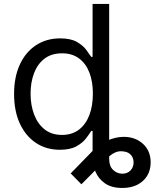

<svg xmlns="http://www.w3.org/2000/svg" viewBox="-20 -747 783 972"><path d="M448.7 -119.1H532.7V58.1Q532.7 94.2 552.7 113.3Q572.8 132.3 599.6 132.3Q625 132.3 640.6 116Q656.2 99.6 656.2 75.2Q656.2 52.7 643.3 37.8Q630.4 22.9 607.9 20Q582.5 15.6 562 25.4Q541.5 35.2 525.4 51.3L392.1 186L337.9 130.9L448.7 17.1Q482.9 -18.1 524.9 -36.1Q566.9 -54.2 606.4 -54.2Q665 -54.2 703.9 -18.8Q742.7 16.6 742.7 75.2Q742.7 113.8 725.1 142.8Q707.5 171.9 675.5 188.2Q643.6 204.6 599.6 204.6Q544.9 204.6 511.7 181.4Q478.5 158.2 463.6 122.8Q448.7 87.4 448.7 51.3ZM282.7 11.2Q214.4 11.2 162.1 -23.4Q109.9 -58.1 80.6 -121.3Q51.3 -184.6 51.3 -271.5Q51.3 -357.4 80.6 -420.7Q109.9 -483.9 162.6 -518.3Q215.3 -552.7 284.2 -552.7Q337.4 -552.7 368.4 -535.2Q399.4 -517.6 416 -495.4Q432.6 -473.1 441.9 -459H448.7V-727.1H532.7V0H451.7V-84H441.9Q432.6 -68.8 415.5 -46.4Q398.4 -23.9 366.9 -6.3Q335.4 11.2 282.7 11.2ZM293.9 -64Q344.2 -64 379.2 -90.3Q414.1 -116.7 432.1 -163.8Q450.2 -210.9 450.2 -272.9Q450.2 -334 432.4 -379.9Q414.6 -425.8 379.9 -451.4Q345.2 -477.1 293.9 -477.1Q240.7 -477.1 205.3 -450Q169.9 -422.9 152.3 -376.5Q134.8 -330.1 134.8 -272.9Q134.8 -214.8 152.8 -167.2Q170.9 -119.6 206.1 -91.8Q241.2 -64 293.9 -64Z"/></svg>

Font: Sahel VF Regular
Style: Regular
Weight: 400
Foundry: Saber Rastikerdar (saber.rastikerdar@gmail.com)
Version: Version 3.4.0